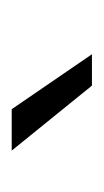

<svg xmlns="http://www.w3.org/2000/svg" viewBox="55 -839 176 326"><g transform="rotate(-90 143.0 -676.0)"><path d="M213.9 -607.9H160.6L50.3 -744.1H120.6Z"/></g></svg>

Font: Melbourne
Style: Light
Weight: 300
Designer: Google
Version: Version 2.000980; 2014